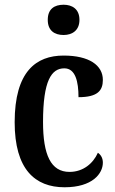

<svg xmlns="http://www.w3.org/2000/svg" viewBox="-20 -782 488 812"><path d="M249 -634C285 -634 316 -653 316 -698C316 -744 285 -762 249 -762C210 -762 182 -744 182 -698C182 -653 210 -634 249 -634ZM253 10C371 10 415 -48 415 -94C415 -113 407 -127 394 -136C374 -91 332 -55 274 -55C195 -55 162 -127 162 -266C162 -442 198 -493 252 -493C299 -493 312 -437 312 -371C393 -371 415 -399 415 -444C415 -506 357 -547 249 -547C133 -547 42 -480 42 -265C42 -66 128 10 253 10Z"/></svg>

Font: Noto Serif Tamil Condensed SemiBold
Style: Regular
Weight: 600
Width: 3
Designer: Indian Type Foundry, Tom Grace, and the Monotype Design Team
Foundry: Monotype Imaging Inc.
Version: Version 2.004